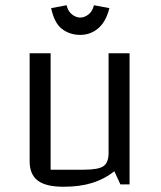

<svg xmlns="http://www.w3.org/2000/svg" viewBox="-20 -703 612 732"><path d="M474 -500V0H439L416 -50Q378 -20 331 -5.5Q284 9 222 9Q155 9 124 -14.5Q93 -38 93 -88V-500H173V-56H300Q355 -56 374.5 -69.5Q394 -83 394 -120V-500ZM286 -570Q246 -570 216.5 -592.5Q187 -615 175 -672L234 -683Q239 -660 254.5 -648Q270 -636 286 -636Q302 -636 317.5 -648Q333 -660 338 -683L397 -672Q384 -620 354.5 -595Q325 -570 286 -570Z"/></svg>

Font: Changa Light
Style: Regular
Weight: 300
Designer: Eduardo Rodriguez Tunni
Foundry: Eduardo Rodriguez Tunni
Version: Version 3.002; ttfautohint (v1.8.2)